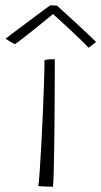

<svg xmlns="http://www.w3.org/2000/svg" viewBox="-62 -689 374 710"><path d="M134 1.5Q130 1.5 117.8 1.2Q105.5 1 93.8 0.2Q82 -0.5 79.5 -1Q82 -14 84.8 -55.5Q87.5 -97 90.8 -154Q94 -211 96.5 -271.5Q99 -332 100.8 -384Q102.5 -436 102.5 -466.5Q109 -469 121.2 -469.5Q133.5 -470 140.5 -470Q140.5 -453 140.5 -416Q140.5 -379 140.2 -331Q140 -283 139.5 -231.5Q139 -180 138.2 -132.5Q137.5 -85 136.5 -49.5Q135.5 -14 134 1.5ZM149 -668Q180 -640 221.2 -602Q262.5 -564 293 -534Q285 -527 278.5 -522Q272 -517 265.5 -512.5Q254.5 -524.5 235.8 -542.5Q217 -560.5 196.5 -579.8Q176 -599 159 -614.5Q142 -630 134 -637Q126.5 -630.5 108.2 -615.8Q90 -601 68 -583.2Q46 -565.5 25.8 -549.8Q5.5 -534 -7 -525.5Q-11.5 -527.5 -24.2 -535Q-37 -542.5 -41.5 -546Q-20.5 -562 4.8 -581Q30 -600 54.5 -618.2Q79 -636.5 97.5 -650.2Q116 -664 123.5 -669Q129 -669 135.8 -669Q142.5 -669 149 -668Z"/></svg>

Font: Grandstander Thin
Style: Regular
Weight: 100
Designer: Tyler Finck
Foundry: Etcetera Type Co
Version: Version 1.200; ttfautohint (v1.8.3)